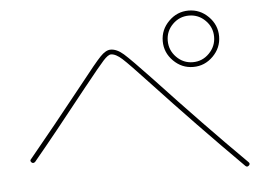

<svg xmlns="http://www.w3.org/2000/svg" viewBox="-48 -794 1097 782"><g transform="rotate(-5 500.0 -403.0)"><path d="M815.9 -682.1Q788.1 -710 749 -710Q710 -710 682.1 -682.1Q654.3 -654.3 654.3 -615.2Q654.3 -576.2 682.1 -547.9Q710 -519.5 749 -519.5Q788.1 -519.5 815.9 -547.9Q843.8 -576.2 843.8 -615.2Q843.8 -654.3 815.9 -682.1ZM830.1 -534.2Q795.9 -500 749 -500Q702.1 -500 668 -534.2Q633.8 -568.4 633.8 -615.2Q633.8 -662.1 668 -696.3Q702.1 -730.5 749 -730.5Q795.9 -730.5 830.1 -696.3Q864.3 -662.1 864.3 -615.2Q864.3 -568.4 830.1 -534.2ZM73.2 -170.9Q65.4 -164.1 58.6 -169.9Q50.8 -177.7 57.6 -183.6Q156.2 -302.7 289.1 -469.7Q353.5 -551.8 376.5 -575.7Q399.4 -599.6 418.9 -599.6Q444.3 -599.6 471.7 -575.7Q499 -551.8 582 -463.9Q768.6 -263.7 939.5 -93.8Q946.3 -86.9 939 -80.1Q931.6 -73.2 924.8 -80.1Q740.2 -264.6 567.4 -450.2Q490.2 -533.2 464.4 -556.6Q438.5 -580.1 418.9 -580.1Q407.2 -580.1 387.2 -558.1Q367.2 -536.1 309.6 -463.9Q306.6 -460 304.7 -458Q161.1 -276.4 73.2 -170.9Z"/></g></svg>

Font: Rounded Mgen+ 1m thin
Style: Regular
Weight: 100
Designer: [Source Han Sans]
Ryoko NISHIZUKA  (kana & ideographs); Paul D. Hunt (Latin, Greek & Cyrillic); Wenlong ZHANG  (bopomofo
Version: Version 1.059.20150602